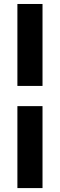

<svg xmlns="http://www.w3.org/2000/svg" viewBox="-20 -835 302 970"><path d="M194.8 -400.9H67.9V-814.9H194.8ZM194.8 115.2H67.9V-298.8H194.8Z"/></svg>

Font: Audiowide
Style: Regular
Weight: 400
Version: Version 1.003